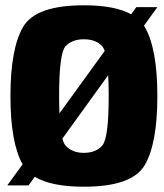

<svg xmlns="http://www.w3.org/2000/svg" viewBox="-20 -701 620 726"><path d="M7.5 0 65.5 -79.5Q19.5 -161.5 19.5 -337.5Q19.5 -517 67.2 -599Q115 -681 297 -681Q414.5 -681 476 -647L495.5 -674H575L524.5 -604Q526 -601.5 527.5 -599Q575 -517 575 -337.5Q575 -158 527.2 -76.5Q479.5 5 297 5Q173.5 5 111.5 -32.5L88 0ZM297 -123Q342 -123 366.5 -150.5Q391 -178 391 -337.5Q391 -382 389 -416.5L216 -177Q221 -158.5 228 -150.5Q252.5 -123 297 -123ZM205 -272.5 376 -508.5Q371.5 -520.5 366.5 -526.5Q342 -552.5 297 -552.5Q252.5 -552.5 228 -526.2Q203.5 -500 203.5 -337.5Q203.5 -301.5 205 -272.5Z"/></svg>

Font: Anybody ExtraBold
Style: Regular
Weight: 800
Designer: Tyler Finck
Foundry: Etcetera Type Company
Version: Version 1.010; ttfautohint (v1.8.3) -l 8 -r 50 -G 200 -x 14 